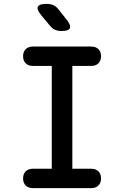

<svg xmlns="http://www.w3.org/2000/svg" viewBox="-20 -970 640 990"><path d="M353 -100H450Q474 -100 487.5 -86.5Q501 -73 501 -50Q501 -27 487.5 -13.5Q474 0 450 0H150Q126 0 112.5 -13.5Q99 -27 99 -50Q99 -73 112.5 -86.5Q126 -100 150 -100H247V-630H150Q126 -630 112.5 -643.5Q99 -657 99 -680Q99 -703 112.5 -716.5Q126 -730 150 -730H450Q474 -730 487.5 -716.5Q501 -703 501 -680Q501 -657 487.5 -643.5Q474 -630 450 -630H353ZM297 -810Q279 -810 264 -816.5Q249 -823 238 -837L192 -892Q168 -922 175.5 -936Q183 -950 220 -950Q241 -950 256 -943Q271 -936 282 -921L325 -867Q347 -838 340 -824Q333 -810 297 -810Z"/></svg>

Font: Maple Mono NL Medium
Style: Regular
Weight: 500
Monospace: yes
Designer: subframe7536
Version: Version 7.000